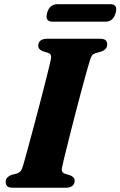

<svg xmlns="http://www.w3.org/2000/svg" viewBox="-20 -882 566 902"><path d="M272 -97.1Q268.4 -83.1 272.4 -75.9Q276.4 -68.7 286.1 -65.5L308.9 -58.5Q320 -54.3 325.3 -48.1Q330.7 -42 330.7 -32.2Q330.7 -17.9 320 -8.9Q309.3 0 289.9 0H41.3Q20.8 0 13.7 -7.8Q6.7 -15.6 6.7 -27.6Q6.6 -40 14.4 -48.1Q22.3 -56.3 33.1 -60.1L58.1 -66.6Q69.9 -70.3 76.2 -77.5Q82.5 -84.7 87.7 -101.7Q92.7 -118.7 101.4 -150Q110 -181.3 120.9 -221.7Q131.8 -262.1 143.8 -307Q155.7 -352 167.5 -396.9Q179.2 -441.8 189.4 -482.1Q199.6 -522.4 207.4 -553.8Q215.2 -585.2 218.8 -602.2Q221.6 -615.1 218.8 -622.8Q216 -630.5 204.4 -634.2L181.2 -641.4Q169.9 -646.1 164.8 -652.3Q159.6 -658.4 159.6 -667.8Q159.6 -682.6 170.4 -691.3Q181.1 -700 202.1 -700H449.2Q469.6 -700 476.6 -692.4Q483.6 -684.7 483.6 -672.8Q483.6 -660.6 475.9 -652.4Q468.2 -644.1 456.5 -640L430.9 -632.8Q419 -629.1 413.4 -622.5Q407.8 -615.9 402.6 -599.2Q396.9 -581.1 387.4 -547.3Q377.9 -513.4 366.2 -469.9Q354.6 -426.4 342 -378.6Q329.4 -330.7 317.7 -284.3Q306 -237.9 296.1 -198.6Q286.2 -159.3 279.8 -132.3Q273.4 -105.4 272 -97.1ZM201.2 -821Q207.2 -842.2 219.6 -852.3Q232 -862.4 249.4 -862.4H498.6Q516 -862.4 522.6 -852.5Q529.2 -842.6 523.3 -821.4Q517.7 -800.2 505.3 -790.1Q493 -780.1 475.5 -780.1H226.3Q208.9 -780.1 202.3 -790.1Q195.7 -800.2 201.2 -821Z"/></svg>

Font: Fraunces
Style: Italic
Weight: 900
Italic angle: -16°
Version: Version 1.000;[0bf87f6ff]